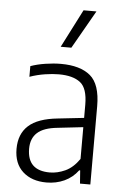

<svg xmlns="http://www.w3.org/2000/svg" viewBox="-56 -849 583 897"><g transform="rotate(5 235.0 -400.0)"><path d="M196 8.5Q127 8.5 85.2 -29.2Q43.5 -67 43.5 -136Q43.5 -206 86.8 -245.2Q130 -284.5 223.5 -294L345.5 -307.5V-369Q345.5 -446.5 311 -473.2Q276.5 -500 210.5 -500Q181.5 -500 145.8 -494.5Q110 -489 74 -476.5V-526.5Q104.5 -537.5 143.2 -543.5Q182 -549.5 216 -549.5Q306.5 -549.5 354 -509.8Q401.5 -470 401.5 -367V0H353L348.5 -61.5H344Q318.5 -27 280 -9.2Q241.5 8.5 196 8.5ZM102 -142Q102 -39.5 207.5 -39.5Q243 -39.5 279.8 -56.2Q316.5 -73 345.5 -115V-264L226 -250.5Q161 -244 131.5 -217Q102 -190 102 -142ZM207.5 -629 299 -808H359.5L257.5 -629Z"/></g></svg>

Font: Encode Sans Semi Condensed Light
Style: Regular
Weight: 300
Width: 4
Designer: Multiple Designers
Foundry: Impallari Type
Version: Version 3.000; ttfautohint (v1.8.3) -l 8 -r 50 -G 200 -x 14 